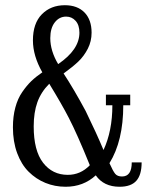

<svg xmlns="http://www.w3.org/2000/svg" viewBox="-20 -710 566 740"><path d="M232.9 9.8Q191.4 9.8 155 -5.1Q118.7 -20 90.6 -47.9Q62.5 -75.7 46.1 -119.9Q29.8 -164.1 29.8 -219.2Q29.8 -261.2 39.1 -295.7Q48.3 -330.1 65.7 -355.2Q83 -380.4 100.8 -397.5Q118.7 -414.6 143.1 -431.2Q106.9 -495.1 106.9 -554.2Q106.9 -620.1 141.4 -655Q175.8 -689.9 230 -689.9Q278.3 -689.9 305.7 -661.9Q333 -633.8 333 -584Q333 -550.8 318.4 -522.2Q303.7 -493.7 282.2 -473.1Q260.7 -452.6 225.1 -426.8Q264.6 -366.7 310.1 -282.2Q352.5 -195.3 378.9 -131.8Q413.1 -205.1 413.1 -304.2H388.2V-345.2H481.9V-304.2H455.1Q455.1 -167 401.9 -81.1Q415.5 -50.3 424.1 -40Q432.6 -29.8 450.2 -29.8Q487.8 -29.8 487.8 -84H525.9Q525.9 -36.1 505.4 -13.2Q484.9 9.8 440.9 9.8Q379.9 9.8 349.1 -34.2Q301.3 9.8 232.9 9.8ZM204.1 -462.9Q286.1 -518.6 286.1 -584Q286.1 -613.3 271.5 -629.6Q256.8 -646 234.9 -646Q208.5 -646 191.2 -623.8Q173.8 -601.6 173.8 -563Q173.8 -514.2 204.1 -462.9ZM241.2 -36.1Q290.5 -36.1 326.2 -73.2Q277.3 -193.8 245.1 -255.9Q218.8 -307.1 169.9 -387.2Q138.2 -355.5 124 -315.9Q109.9 -276.4 109.9 -223.1Q109.9 -129.4 146 -82.8Q182.1 -36.1 241.2 -36.1Z"/></svg>

Font: Margherita
Style: Regular
Weight: 400
Designer: James Puckett
Foundry: Dunwich Type Founders
Version: Version 1.008;hotconv 1.0.109;makeotfexe 2.5.65596